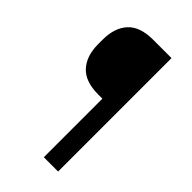

<svg xmlns="http://www.w3.org/2000/svg" viewBox="-201 -702 765 765"><g transform="rotate(45 181.5 -319.5)"><path d="M183 -330Q110.5 -330 76 -367.8Q41.5 -405.5 41.5 -471.5V-497.5Q41.5 -564 76 -601.5Q110.5 -639 183 -639H227.5L228 -330ZM287.5 0H207V-639H287.5Z"/></g></svg>

Font: Anek Gujarati
Style: Regular
Weight: 400
Designer: Mrunmayee Ghaisas (Gujarati), Yesha Goshar (Latin)
Foundry: Ek Type
Version: Version 1.003